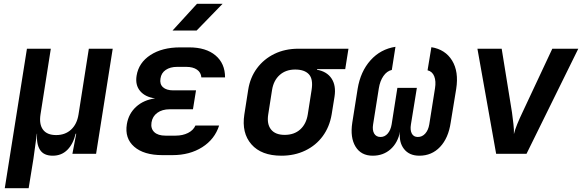

<svg xmlns="http://www.w3.org/2000/svg" viewBox="-20 -805 3047 1005"><path d="M5 180 121 -550H246L192 -206Q184 -155 205 -126.5Q226 -98 274 -98Q321 -98 352 -126.5Q383 -155 391 -206L445 -550H570L483 0H359L379 -105H376Q363 -51 332.5 -20.5Q302 10 256 10Q209 10 189.5 -20.5Q170 -51 174 -105H173L155 26L130 180Z M883 7H830Q733 7 682.5 -37Q632 -81 644 -155Q653 -210 692.5 -246Q732 -282 792 -290Q740 -297 713.5 -328.5Q687 -360 695 -409Q706 -477 767.5 -517Q829 -557 923 -557H970Q1058 -557 1108 -515Q1158 -473 1158 -400H1034Q1032 -426 1011 -440.5Q990 -455 955 -455H907Q871 -455 847.5 -439Q824 -423 820 -394Q815 -365 833 -348.5Q851 -332 887 -332H1006L990 -233H868Q829 -233 803.5 -214.5Q778 -196 773 -164Q768 -132 787.5 -113.5Q807 -95 846 -95H899Q936 -95 964 -109Q992 -123 1003 -148H1127Q1104 -76 1038.5 -34.5Q973 7 883 7ZM883 -645 1011 -785H1145L1009 -645Z M1453 10Q1348 10 1296 -49.5Q1244 -109 1259 -206L1279 -334Q1289 -399 1325 -447.5Q1361 -496 1416.5 -523Q1472 -550 1542 -550H1804L1787 -443H1640L1639 -440Q1691 -431 1715.5 -394Q1740 -357 1731 -299L1716 -206Q1705 -141 1669.5 -92.5Q1634 -44 1578 -17Q1522 10 1453 10ZM1470 -99Q1520 -99 1551.5 -127.5Q1583 -156 1591 -206L1611 -334Q1620 -391 1597 -416Q1574 -441 1525 -441Q1476 -441 1444 -412.5Q1412 -384 1404 -334L1384 -206Q1376 -156 1398.5 -127.5Q1421 -99 1470 -99Z M1931 10Q1870 10 1841 -37.5Q1812 -85 1824 -163L1852 -340Q1867 -431 1919.5 -489.5Q1972 -548 2050 -560L2031 -439Q2005 -433 1987 -407Q1969 -381 1963 -343L1933 -154Q1928 -124 1938.5 -106Q1949 -88 1972 -88Q1994 -88 2009.5 -106Q2025 -124 2030 -154L2060 -345H2162L2131 -154Q2126 -124 2135.5 -106Q2145 -88 2167 -88Q2190 -88 2206 -106Q2222 -124 2227 -154L2257 -343Q2263 -380 2253 -405.5Q2243 -431 2218 -437L2238 -558Q2311 -546 2346.5 -488Q2382 -430 2368 -340L2339 -163Q2327 -82 2283.5 -36Q2240 10 2175 10Q2122 10 2094.5 -25.5Q2067 -61 2074 -116Q2062 -57 2024 -23.5Q1986 10 1931 10Z M2577 0 2479 -550H2606L2660 -216Q2664 -186 2667.5 -155.5Q2671 -125 2670 -103Q2675 -125 2687.5 -155.5Q2700 -186 2714 -215L2871 -550H3007L2736 0Z"/></svg>

Font: JetBrains Mono NL
Style: Bold Italic
Weight: 700
Italic angle: -9°
Designer: Philipp Nurullin, Konstantin Bulenkov
Foundry: JetBrains
Version: Version 2.304; ttfautohint (v1.8.4.7-5d5b)